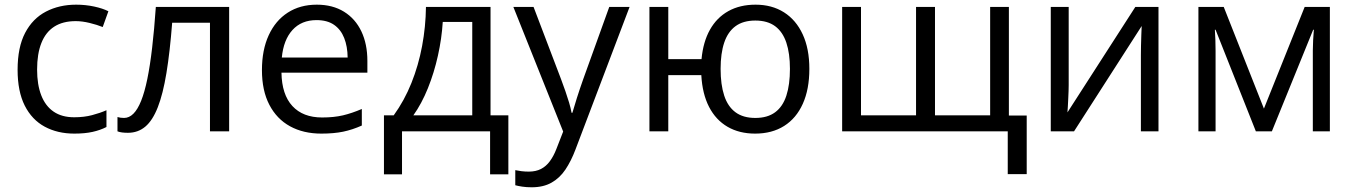

<svg xmlns="http://www.w3.org/2000/svg" viewBox="-20 -565 5824 826"><path d="M299.8 9.8Q227.5 9.8 172.4 -20Q117.2 -49.8 86.4 -110.8Q55.7 -171.9 55.7 -264.6Q55.7 -361.8 88.1 -423.6Q120.6 -485.4 177.7 -515.1Q234.9 -544.9 307.6 -544.9Q347.7 -544.9 385 -536.9Q422.4 -528.8 446.3 -516.6L421.9 -448.7Q397.5 -458.5 365.5 -466.3Q333.5 -474.1 305.7 -474.1Q250 -474.1 213.1 -450.2Q176.3 -426.3 158 -379.9Q139.6 -333.5 139.6 -265.6Q139.6 -200.7 157.5 -154.8Q175.3 -108.9 210.7 -84.7Q246.1 -60.5 299.3 -60.5Q341.8 -60.5 376 -69.6Q410.2 -78.6 438 -90.8V-18.6Q411.1 -4.9 378.2 2.4Q345.2 9.8 299.8 9.8Z M965.8 0H883.3V-467.3H720.7Q710.9 -340.8 696 -250.7Q681.2 -160.6 658.9 -103.8Q636.7 -46.9 605.2 -20.3Q573.7 6.3 530.3 6.3Q517.1 6.3 505.4 4.9Q493.7 3.4 485.4 0V-61.5Q491.7 -59.6 498.8 -58.6Q505.9 -57.6 513.7 -57.6Q535.6 -57.6 554 -75.9Q572.3 -94.2 587.2 -131.3Q602.1 -168.5 613.8 -225.3Q625.5 -282.2 634.5 -359.6Q643.6 -437 650.4 -535.2H965.8Z M1342.8 -544.9Q1411.1 -544.9 1460 -514.6Q1508.8 -484.4 1534.7 -429.9Q1560.5 -375.5 1560.5 -302.7V-252.4H1190.9Q1192.4 -158.2 1237.8 -108.9Q1283.2 -59.6 1365.7 -59.6Q1416.5 -59.6 1455.6 -68.8Q1494.6 -78.1 1536.6 -96.2V-24.9Q1496.1 -6.8 1456.3 1.5Q1416.5 9.8 1362.3 9.8Q1285.2 9.8 1227.8 -21.7Q1170.4 -53.2 1138.7 -114.3Q1106.9 -175.3 1106.9 -263.7Q1106.9 -350.1 1136 -413.3Q1165 -476.6 1218 -510.7Q1271 -544.9 1342.8 -544.9ZM1341.8 -478.5Q1276.9 -478.5 1238.3 -436Q1199.7 -393.6 1192.4 -317.4H1475.6Q1475.1 -365.2 1460.7 -401.6Q1446.3 -438 1417 -458.3Q1387.7 -478.5 1341.8 -478.5Z M2090.3 -535.2V-68.8H2167V185.1H2088.4V0H1709.5V185.1H1631.8V-68.8H1673.8Q1719.7 -132.3 1750 -208Q1780.3 -283.7 1795.9 -366.9Q1811.5 -450.2 1812.5 -535.2ZM2011.7 -470.7H1884.8Q1880.4 -399.4 1864 -325.7Q1847.7 -252 1820.8 -185.3Q1793.9 -118.7 1758.3 -68.8H2011.7Z M2188.5 -535.2H2275.4L2393.6 -224.6Q2403.8 -197.3 2412.6 -172.1Q2421.4 -147 2428.2 -124Q2435.1 -101.1 2439 -79.6H2442.4Q2449.2 -104 2461.9 -143.8Q2474.6 -183.6 2489.3 -225.1L2601.1 -535.2H2688.5L2455.6 78.6Q2437 127.9 2412.4 164.6Q2387.7 201.2 2352.5 220.9Q2317.4 240.7 2267.6 240.7Q2244.6 240.7 2227.1 238Q2209.5 235.4 2196.8 231.9V167Q2207.5 169.4 2222.9 171.4Q2238.3 173.3 2254.9 173.3Q2285.2 173.3 2307.4 161.9Q2329.6 150.4 2345.7 128.4Q2361.8 106.4 2373.5 76.2L2402.8 1Z M3461.9 -268.6Q3461.9 -181.2 3433.8 -118.7Q3405.8 -56.2 3353.5 -23.2Q3301.3 9.8 3228.5 9.8Q3160.6 9.8 3110.1 -19.5Q3059.6 -48.8 3030.5 -105Q3001.5 -161.1 2997.1 -241.7H2855V0H2773.9V-535.2H2855V-310.5H2998Q3004.9 -384.8 3034.2 -437Q3063.5 -489.3 3113.3 -517.1Q3163.1 -544.9 3230.5 -544.9Q3300.8 -544.9 3352.8 -512Q3404.8 -479 3433.3 -417.2Q3461.9 -355.5 3461.9 -268.6ZM3080.1 -268.6Q3080.1 -201.2 3095.5 -154.1Q3110.8 -106.9 3143.8 -82.3Q3176.8 -57.6 3229.5 -57.6Q3281.7 -57.6 3314.7 -82Q3347.7 -106.4 3363 -153.6Q3378.4 -200.7 3378.4 -268.6Q3378.4 -335.4 3362.8 -381.8Q3347.2 -428.2 3314.5 -452.4Q3281.7 -476.6 3229.5 -476.6Q3177.2 -476.6 3144.3 -452.4Q3111.3 -428.2 3095.7 -381.8Q3080.1 -335.4 3080.1 -268.6Z M4320.3 -535.2V-67.9H4397V184.1H4315.4V0H3603V-535.2H3684.1V-68.8H3920.9V-535.2H4002.4V-68.8H4239.7V-535.2Z M4577.6 -535.2V-198.7Q4577.6 -189 4577.1 -173.6Q4576.7 -158.2 4575.7 -140.9Q4574.7 -123.5 4574 -107.7Q4573.2 -91.8 4572.3 -81.5L4864.3 -535.2H4963.9V0H4888.2V-328.1Q4888.2 -343.8 4888.7 -368.2Q4889.2 -392.6 4890.1 -416.3Q4891.1 -439.9 4891.6 -453.1L4600.6 0H4500.5V-535.2Z M5701.2 -535.2V0H5627.9V-348.6Q5627.9 -370.1 5629.2 -392.3Q5630.4 -414.6 5632.3 -437H5629.4L5451.7 0H5382.8L5209.5 -437H5206.5Q5208 -414.6 5208.7 -392.3Q5209.5 -370.1 5209.5 -345.7V0H5135.7V-535.2H5244.6L5417.5 -97.7L5592.8 -535.2Z"/></svg>

Font: Wonky
Style: Regular
Weight: 400
Designer: Monotype Design Team
Foundry: Monotype Imaging Inc.
Version: Version 3.000